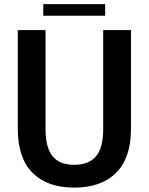

<svg xmlns="http://www.w3.org/2000/svg" viewBox="-20 -880 706 912"><path d="M185.5 -805.2V-860.4H479.5V-805.2ZM602.1 -268.1Q602.1 -129.9 531.5 -59.3Q460.9 11.2 332.5 11.2Q204.6 11.2 134.5 -59.1Q64.5 -129.4 64.5 -268.1V-737.3H196.3V-267.1Q196.3 -178.7 229.5 -137.9Q262.7 -97.2 332.5 -97.2Q402.8 -97.2 436.5 -137.9Q470.2 -178.7 470.2 -267.1V-737.3H602.1Z"/></svg>

Font: Epilogue SemiBold
Style: Regular
Weight: 600
Designer: Tyler Finck
Foundry: Etcetera Type Co
Version: Version 2.112